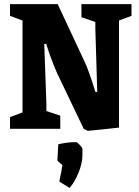

<svg xmlns="http://www.w3.org/2000/svg" viewBox="-20 -628 678 936"><path d="M408.2 9.8 388.2 0 274.9 -236.8Q258.3 -268.6 241 -313Q223.6 -357.4 214.4 -385.7L205.1 -414.1H195.8L206.1 -123V-86.9L273.9 -64V0H28.8V-57.1L89.8 -80.1V-527.8L28.8 -550.8V-607.9H261.2L391.1 -330.1Q401.4 -309.1 414.8 -271.7Q428.2 -234.4 436.5 -207L444.8 -180.2H454.1L444.8 -487.8V-521L377 -543.9V-607.9H621.1V-550.8L560.1 -527.8V-5.9Q545.4 -3.9 478.8 2.9Q412.1 9.8 408.2 9.8ZM318.8 288.1 269 256.8Q280.8 203.6 284.2 176.8Q282.2 175.3 278.6 172.1Q274.9 168.9 272 166.5Q269 164.1 265.9 161.1Q262.7 158.2 261 155.8Q259.3 153.3 259.8 151.9L264.2 75.2Q307.6 64.9 351.1 64.9Q356 64.9 368.9 78.4Q381.8 91.8 381.8 98.1V128.9Q381.8 167 362.8 214.1Q343.8 261.2 318.8 288.1Z"/></svg>

Font: Grenze
Style: Bold
Weight: 700
Designer: Renata Polastri
Foundry: Omnibus-Type
Version: Version 1.002;PS 001.002;hotconv 1.0.88;makeotf.lib2.5.64775